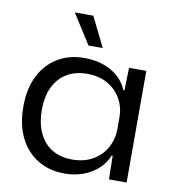

<svg xmlns="http://www.w3.org/2000/svg" viewBox="-83 -807 804 889"><g transform="rotate(10 319.0 -362.5)"><path d="M278 9Q224 9 180 -10Q136 -29 104 -64.5Q72 -100 55 -150Q38 -200 38 -263Q38 -347 68 -407.5Q98 -468 152.5 -501Q207 -534 278 -534Q329 -534 369.5 -519.5Q410 -505 438.5 -479Q467 -453 481 -418H486L489 -525H570V0H487L485 -111H480Q459 -57 404.5 -24Q350 9 278 9ZM302 -61Q360 -61 401 -85.5Q442 -110 463.5 -150Q485 -190 485 -237V-292Q485 -338 463 -377.5Q441 -417 400.5 -440.5Q360 -464 303 -464Q249 -464 209 -440.5Q169 -417 147 -372Q125 -327 125 -263Q125 -201 146.5 -155Q168 -109 208 -85Q248 -61 302 -61ZM286 -594 197 -734H284L353 -594Z"/></g></svg>

Font: Mona Sans SemiExpanded
Style: Regular
Weight: 400
Width: 6
Designer: Deni Anggara
Foundry: GitHub
Version: Version 2.000